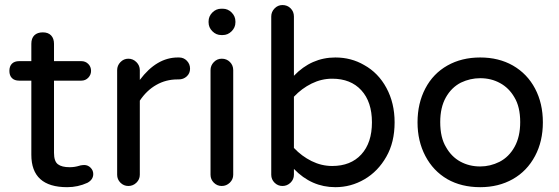

<svg xmlns="http://www.w3.org/2000/svg" viewBox="-20 -739 2240 769"><path d="M353.5 -42Q353.5 -19.5 330.1 -6.8Q292 10.7 249 10.7Q105.5 10.7 105.5 -119.1V-416H56.6Q38.1 -416 27.8 -426.3Q17.6 -436.5 17.6 -455.1Q17.6 -473.6 27.8 -483.9Q38.1 -494.1 56.6 -494.1H105.5V-563.5Q105.5 -585.9 117.7 -597.7Q129.9 -609.4 151.4 -609.4Q172.9 -609.4 184.6 -597.2Q196.3 -585 196.3 -563.5V-494.1H305.7Q322.3 -494.1 333.5 -482.9Q344.7 -471.7 344.7 -455.1Q344.7 -439.5 333.5 -427.7Q322.3 -416 305.7 -416H196.3V-127Q196.3 -92.8 211.9 -81.1Q227.5 -69.3 258.8 -69.3Q279.3 -69.3 297.9 -75.2Q299.8 -75.2 300.8 -76.2Q310.5 -78.1 317.4 -78.1Q332 -78.1 342.8 -67.4Q353.5 -56.6 353.5 -42Z M449.2 -39.1V-458Q449.2 -476.6 462.4 -490.2Q475.6 -503.9 494.1 -503.9Q512.7 -503.9 526.4 -490.2Q540 -476.6 540 -458V-418.9Q607.4 -508.8 692.4 -508.8H697.3Q715.8 -508.8 728.5 -495.6Q741.2 -482.4 741.2 -463.9Q741.2 -445.3 728 -433.1Q714.8 -420.9 695.3 -420.9H690.4Q644.5 -420.9 606 -398.9Q567.4 -377 540 -335.9V-39.1Q540 -20.5 526.4 -7.3Q512.7 5.9 494.1 5.9Q475.6 5.9 462.4 -7.3Q449.2 -20.5 449.2 -39.1Z M815.4 -649.4V-653.3Q815.4 -673.8 830.6 -689Q845.7 -704.1 866.2 -704.1H872.1Q892.6 -704.1 907.7 -689Q922.9 -673.8 922.9 -653.3V-649.4Q922.9 -628.9 907.7 -613.8Q892.6 -598.6 872.1 -598.6H866.2Q845.7 -598.6 830.6 -613.8Q815.4 -628.9 815.4 -649.4ZM823.2 -39.1V-458Q823.2 -476.6 836.4 -490.2Q849.6 -503.9 868.2 -503.9Q887.7 -503.9 900.9 -490.7Q914.1 -477.5 914.1 -458V-39.1Q914.1 -20.5 900.4 -7.3Q886.7 5.9 868.2 5.9Q849.6 5.9 836.4 -7.3Q823.2 -20.5 823.2 -39.1Z M1157.2 -62.5V-39.1Q1157.2 -20.5 1143.6 -7.3Q1129.9 5.9 1111.3 5.9Q1092.8 5.9 1079.6 -7.3Q1066.4 -20.5 1066.4 -39.1V-672.9Q1066.4 -691.4 1079.6 -705.1Q1092.8 -718.8 1111.3 -718.8Q1130.9 -718.8 1144 -705.6Q1157.2 -692.4 1157.2 -672.9V-435.5Q1227.5 -508.8 1323.2 -508.8Q1386.7 -508.8 1438.5 -478.5Q1495.1 -447.3 1527.8 -386.7Q1560.5 -326.2 1560.5 -249Q1560.5 -168.9 1527.3 -111.3Q1494.1 -52.7 1439.9 -21Q1385.7 10.7 1323.2 10.7Q1227.5 10.7 1157.2 -62.5ZM1469.7 -249Q1469.7 -331.1 1427.2 -377.4Q1384.8 -423.8 1310.5 -423.8Q1267.6 -423.8 1228 -404.3Q1188.5 -384.8 1157.2 -351.6V-146.5Q1188.5 -113.3 1228 -93.8Q1267.6 -74.2 1310.5 -74.2Q1384.8 -74.2 1427.2 -120.6Q1469.7 -167 1469.7 -249Z M1771.5 -21.5Q1714.8 -54.7 1683.6 -114.3Q1652.3 -173.8 1652.3 -249Q1652.3 -325.2 1683.6 -384.8Q1714.8 -444.3 1772 -476.6Q1829.1 -508.8 1903.3 -508.8Q1977.5 -508.8 2034.2 -476.6Q2091.8 -443.4 2123 -384.3Q2154.3 -325.2 2154.3 -249Q2154.3 -172.9 2123 -114.3Q2090.8 -53.7 2033.7 -21.5Q1976.6 10.7 1903.3 10.7Q1828.1 10.7 1771.5 -21.5ZM1980.5 -90.8Q2018.6 -110.4 2041 -150.9Q2063.5 -191.4 2063.5 -250Q2063.5 -311.5 2040 -349.6Q2018.6 -386.7 1982.9 -406.2Q1947.3 -425.8 1903.3 -425.8Q1863.3 -425.8 1826.2 -408.2Q1788.1 -388.7 1765.6 -348.6Q1743.2 -308.6 1743.2 -250Q1743.2 -187.5 1766.6 -149.4Q1788.1 -111.3 1823.7 -91.8Q1859.4 -72.3 1903.3 -72.3Q1943.4 -72.3 1980.5 -90.8Z"/></svg>

Font: FakePearl
Style: Regular
Weight: 400
Version: Version 1.2